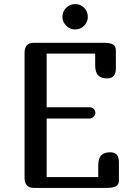

<svg xmlns="http://www.w3.org/2000/svg" viewBox="-20 -918 641 938"><path d="M445 -600V-656H208V-394H418Q431 -394 438.5 -385.5Q446 -377 446 -366Q446 -356 437 -347.5Q428 -339 418 -339H208V-53H460V-109Q460 -144 474.5 -159Q489 -174 518 -174Q540 -174 550.5 -162Q561 -150 561 -124V-37Q561 -16 546.5 -8Q532 0 501 0H146Q123 0 111.5 -12Q100 -24 100 -50V-659Q100 -685 111.5 -697Q123 -709 146 -709H486Q517 -709 531.5 -701Q546 -693 546 -672V-585Q546 -559 535.5 -547Q525 -535 503 -535Q474 -535 459.5 -550Q445 -565 445 -600ZM347 -898Q373 -898 391 -880Q409 -862 409 -836Q409 -811 391 -792.5Q373 -774 347 -774Q322 -774 303.5 -792.5Q285 -811 285 -836Q285 -862 303.5 -880Q322 -898 347 -898Z"/></svg>

Font: Marmelad for Arash.Academy
Style: Regular
Weight: 400
Designer: Manvel Shmavonyan
Foundry: Cyreal
Version: Version 1.110;Glyphs 3.2 (3202)